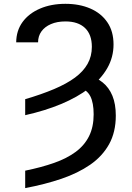

<svg xmlns="http://www.w3.org/2000/svg" viewBox="-20 -757 680 990"><path d="M109.9 -163.1V-245.6Q194.8 -270.5 259.3 -297.9Q323.7 -325.2 366.7 -356.9Q409.7 -388.7 431.6 -427.7Q453.6 -466.8 453.6 -515.6Q453.6 -579.1 418.2 -612.8Q382.8 -646.5 317.4 -646.5Q274.4 -646.5 242.7 -632.8Q210.9 -619.1 193.6 -595Q176.3 -570.8 176.3 -538.6H63.5Q64 -599.1 96.4 -643.6Q128.9 -688 186.3 -712.6Q243.7 -737.3 317.4 -737.3Q389.6 -737.3 445.6 -713.1Q501.5 -689 533.4 -642.3Q565.4 -595.7 565.4 -527.8Q565.4 -461.9 533 -405.3Q500.5 -348.6 439.9 -302.2Q379.4 -255.9 295.9 -220.9Q212.4 -186 109.9 -163.1ZM385.7 -307.6 431.6 -370.6Q476.6 -358.4 509.3 -332Q542 -305.7 559.6 -263.2Q577.1 -220.7 577.1 -161.1Q577.1 -75.7 542.5 -13.4Q507.8 48.8 445.1 92.3Q382.3 135.7 296.9 164.8Q211.4 193.8 109.9 212.9V123Q193.4 106 258.8 83Q324.2 60.1 369.9 26.4Q415.5 -7.3 439.2 -54.9Q462.9 -102.5 462.9 -167.5Q462.9 -226.6 445.8 -260.5Q428.7 -294.4 385.7 -307.6Z"/></svg>

Font: Inter Cardless
Style: Regular
Weight: 400
Designer: Rasmus Andersson
Foundry: rsms
Version: Version 4.001;git-9221beed3